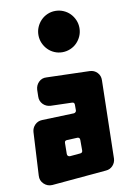

<svg xmlns="http://www.w3.org/2000/svg" viewBox="-112 -1138 814 1206"><g transform="rotate(-10 295.0 -535.0)"><path d="M476 -662Q505 -661 524 -641Q543 -621 542 -592L531 -95Q530 -69 512.5 -50Q495 -31 469 -29L121 2Q90 4 67.5 -17.5Q45 -39 47 -70L62 -347Q64 -373 82.5 -391.5Q101 -410 128 -411L333 -418Q339 -419 343.5 -423.5Q348 -428 348 -434V-470Q348 -486 332 -486L196 -490Q167 -492 148 -512Q129 -532 130 -561L131 -604Q133 -633 153 -652.5Q173 -672 202 -670ZM261 -260Q245 -260 245 -244L244 -174Q244 -166 249 -161.5Q254 -157 262 -157L329 -163Q343 -165 343 -179V-246Q343 -263 327 -263ZM198.3 -940Q198.3 -967.1 208.6 -991Q218.9 -1014.9 236.5 -1032.9Q254 -1050.9 277.8 -1061.3Q301.7 -1071.7 328.6 -1071.7Q355.6 -1071.7 379.9 -1061.3Q404.2 -1050.9 421.7 -1032.9Q439.2 -1014.9 449.6 -991Q459.9 -967.1 459.9 -940Q459.9 -913 449.6 -889.1Q439.2 -865.2 421.7 -847.2Q404.2 -829.1 379.9 -818.8Q355.6 -808.4 328.6 -808.4Q301.7 -808.4 277.8 -818.8Q254 -829.1 236.5 -847.2Q218.9 -865.2 208.6 -889.1Q198.3 -913 198.3 -940Z"/></g></svg>

Font: d puntillas B to tiptoe
Style: Regular
Weight: 400
Designer: deFharo
Foundry: deFharo.com
Version: Version 1.001 2012